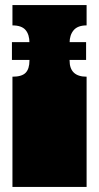

<svg xmlns="http://www.w3.org/2000/svg" viewBox="-20 -736 390 756"><path d="M29 -171V-172Q29 -185 29 -191Q29 -197 29 -209V-260Q29 -269 29 -273.5Q29 -278 29 -282.5Q29 -287 29 -296V-297Q29 -310 29 -316Q29 -322 29 -334V-434Q66 -434 81 -449.5Q96 -465 96 -498V-567Q96 -600 80.5 -618Q65 -636 29 -636V-716H321V-636Q286 -636 270 -617Q254 -598 254 -567V-498Q254 -434 321 -434V0H29V-135Q29 -144 29 -148.5Q29 -153 29 -157.5Q29 -162 29 -171ZM27 -570H319V-500H27Z"/></svg>

Font: Danfo
Style: Regular
Weight: 400
Version: Version 1.000;Glyphs 3.2 (3236)